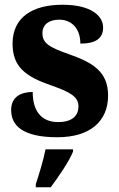

<svg xmlns="http://www.w3.org/2000/svg" viewBox="-20 -569 501 810"><path d="M222 10C362 10 436 -59 436 -166C436 -266 372 -305 272 -340C185 -370 159 -388 159 -429C159 -466 187 -486 230 -486C281 -486 319 -450 319 -385C385 -385 415 -408 415 -453C415 -501 366 -549 244 -549C117 -549 33 -496 33 -385C33 -287 87 -246 198 -208C277 -180 311 -161 311 -120C311 -83 287 -54 225 -54C160 -54 118 -94 118 -181C69 -181 27 -161 27 -105C27 -39 76 10 222 10ZM131 208V221H194C226 178 271 113 288 71V61H172C164 104 144 169 131 208Z"/></svg>

Font: Noto Serif Devanagari SemiCondensed ExtraBold
Style: Regular
Weight: 800
Width: 4
Designer: Universal Thirst, Indian Type Foundry and the Monotype Design Team
Foundry: Monotype Imaging Inc.
Version: Version 2.004